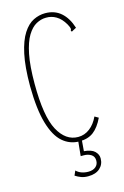

<svg xmlns="http://www.w3.org/2000/svg" viewBox="-123 -684 597 923"><g transform="rotate(-15 175.0 -222.5)"><path d="M200 10Q153 10 117 -21Q81 -52 60.5 -122Q40 -192 39 -308Q39 -404 52.5 -466.5Q66 -529 89 -564.5Q112 -600 140.5 -614Q169 -628 199 -628Q246 -628 277.5 -600.5Q309 -573 325 -522L308 -513L301 -509L297 -515Q301 -520 299.5 -526.5Q298 -533 290 -548Q272 -579 248 -593Q224 -607 197 -606Q173 -606 149 -593Q125 -580 105.5 -548Q86 -516 74.5 -459Q63 -402 63 -313Q63 -151 100.5 -81.5Q138 -12 200 -12Q232 -12 258 -32Q284 -52 300 -87L319 -76Q298 -32 270.5 -11Q243 10 200 10ZM197 183Q178 183 163 177.5Q148 172 134 163L144 140Q155 151 170.5 156.5Q186 162 204 162Q227 162 240.5 150.5Q254 139 254 120Q254 99 238.5 89.5Q223 80 203 80H187L195 0H213L208 61Q245 64 261 79.5Q277 95 277 115Q277 145 256 164Q235 183 197 183Z"/></g></svg>

Font: Inconsolata ExtraCondensed ExtraLight
Style: Regular
Weight: 200
Width: 2
Monospace: yes
Designer: Raph Levien, Cyreal, Brenton Simpson
Foundry: Raph Levien, Cyreal, Google
Version: Version 3.001; ttfautohint (v1.8.2.53-6de2)